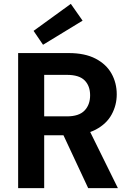

<svg xmlns="http://www.w3.org/2000/svg" viewBox="-20 -975 680 995"><path d="M74 0V-700H336Q420 -700 475.5 -671Q531 -642 558 -593.5Q585 -545 585 -486Q585 -430 558.5 -381.5Q532 -333 476.5 -303.5Q421 -274 334 -274H209V0ZM437 0 293 -308H439L591 0ZM209 -372H327Q389 -372 418 -402Q447 -432 447 -481Q447 -530 418.5 -558.5Q390 -587 327 -587H209ZM203 -743 154 -815 347 -955 408 -868Z"/></svg>

Font: DM Sans 9pt
Style: Bold
Weight: 700
Designer: Colophon Foundry, Jonny Pinhorn
Foundry: Colophon Foundry
Version: Version 4.004;gftools[0.9.30]